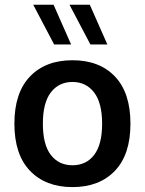

<svg xmlns="http://www.w3.org/2000/svg" viewBox="-20 -781 608 807"><path d="M284.7 -527.8Q397.9 -527.8 463.1 -459.5Q528.3 -391.1 528.3 -261.2Q528.3 -131.3 462.9 -63Q397.5 5.4 284.7 5.4Q171.9 5.4 106.2 -63Q40.5 -131.3 40.5 -261.2Q40.5 -391.1 106 -459.5Q171.4 -527.8 284.7 -527.8ZM284.7 -436.5Q227.5 -436.5 193.8 -392.8Q160.2 -349.1 160.2 -261.2Q160.2 -173.3 193.6 -129.9Q227.1 -86.4 284.7 -86.4Q342.3 -86.4 375.7 -129.9Q409.2 -173.3 409.2 -261.2Q409.2 -349.1 375.2 -392.8Q341.3 -436.5 284.7 -436.5ZM278.8 -594.2H207.5L119.6 -761.2H205.1ZM431.2 -594.2H359.9L272 -761.2H357.4Z"/></svg>

Font: Estedad-FD SemiBold
Style: Regular
Weight: 600
Designer: Amin Abedi
Version: Version 7.3